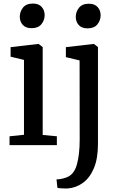

<svg xmlns="http://www.w3.org/2000/svg" viewBox="-20 -814 670 1077"><path d="M114.5 -58V-478L39.5 -496V-549.5L194.5 -567.5H196.5L219.5 -550V-57L299 -49.5V0H33.5V-49.5ZM156.5 -656Q124 -656 107.5 -674.8Q91 -693.5 91 -720Q91 -748.5 109 -771.2Q127 -794 164 -794H165Q197.5 -794 214 -775Q230.5 -756 230.5 -729.5Q230.5 -701 212.5 -678.5Q194.5 -656 157.5 -656ZM349.5 -493.5V-549.5L505 -567.5H507L529.5 -550V-7Q529.5 76 506.5 130Q483.5 184 445 211.8Q406.5 239.5 360.5 243Q354.5 243.5 341.8 243.2Q329 243 317.2 242Q305.5 241 302 239L297 192Q304 192.5 319.2 190.2Q334.5 188 352 181.5Q395.5 166 411.2 109.2Q427 52.5 427 -30L426.5 -475ZM470.5 -655Q438 -655 421.5 -673.8Q405 -692.5 405 -719Q405 -747.5 423 -770.2Q441 -793 478 -793H479Q511.5 -793 528 -774Q544.5 -755 544.5 -728.5Q544.5 -700 526.5 -677.5Q508.5 -655 471.5 -655Z"/></svg>

Font: Merriweather
Style: Regular
Weight: 400
Designer: Eben Sorkin
Foundry: Eben Sorkin
Version: Version 2.100; ttfautohint (v1.7.19-72a1) -l 8 -r 50 -G 200 